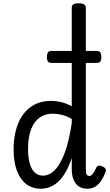

<svg xmlns="http://www.w3.org/2000/svg" viewBox="-20 -1135 673 1172"><path d="M229 17Q177 17 140 -11.5Q103 -40 83 -93.5Q63 -147 63 -223Q63 -275 72.5 -320.5Q82 -366 100.5 -402.5Q119 -439 146.5 -465Q174 -491 209.5 -505Q245 -519 289 -519Q324 -519 356 -511Q388 -503 418 -486V-1089Q418 -1102 428 -1108.5Q438 -1115 460 -1115Q482 -1115 493 -1108.5Q504 -1102 504 -1089V-106Q504 -80 508.5 -70.5Q513 -61 526 -61Q533 -61 539 -66Q545 -71 552.5 -83Q560 -95 569 -114Q572 -121 580.5 -123.5Q589 -126 603 -120Q617 -115 623 -106Q629 -97 625 -88Q614 -57 598.5 -33Q583 -9 562 4Q541 17 513 17Q483 17 462 3.5Q441 -10 429.5 -37Q418 -64 418 -104Q418 -121 418 -137.5Q418 -154 418 -170Q396 -105 367.5 -63.5Q339 -22 304 -2.5Q269 17 229 17ZM151 -224Q151 -182 159.5 -145Q168 -108 188.5 -85.5Q209 -63 243 -63Q281 -63 314 -96Q347 -129 374 -199.5Q401 -270 418 -384V-409Q385 -428 355.5 -434.5Q326 -441 303 -441Q274 -441 250 -432Q226 -423 207.5 -405Q189 -387 176.5 -361Q164 -335 157.5 -300.5Q151 -266 151 -224ZM294 -751Q276 -751 271 -762Q266 -773 266 -786Q266 -800 271 -812Q276 -824 294 -824H571Q589 -824 594 -812Q599 -800 599 -786Q599 -773 594 -762Q589 -751 571 -751Z"/></svg>

Font: Playwrite FR Moderne
Style: Regular
Weight: 400
Designer: Veronika Burian, José Scaglione
Foundry: TypeTogether
Version: Version 1.002